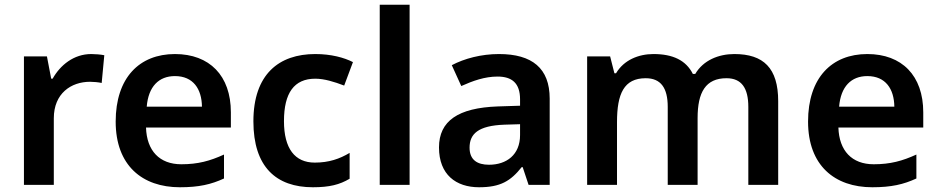

<svg xmlns="http://www.w3.org/2000/svg" viewBox="-20 -873 3961 810"><path d="M365 -645C291 -645 234 -598 202 -541H196L178 -635H81V-93H207V-374C207 -479 280 -528 360 -528C374 -528 396 -526 409 -523L420 -640C406 -643 382 -645 365 -645Z M718 -645C568 -645 468 -545 468 -360C468 -175 580 -83 739 -83C819 -83 871 -95 925 -120V-221C866 -194 815 -180 745 -180C653 -180 599 -237 596 -335H954V-399C954 -554 864 -645 718 -645ZM718 -552C795 -552 831 -498 832 -423H599C606 -508 650 -552 718 -552Z M1300 -83C1370 -83 1413 -94 1455 -119V-228C1413 -203 1368 -187 1308 -187C1224 -187 1178 -246 1178 -362C1178 -481 1221 -541 1310 -541C1348 -541 1390 -528 1432 -512L1469 -611C1432 -630 1377 -645 1310 -645C1157 -645 1049 -560 1049 -361C1049 -169 1145 -83 1300 -83Z M1708 -93V-853H1582V-93Z M2085 -645C2010 -645 1939 -626 1886 -598L1926 -510C1975 -532 2025 -550 2079 -550C2139 -550 2174 -523 2174 -454V-427L2080 -424C1913 -418 1832 -363 1832 -251C1832 -136 1904 -83 2001 -83C2091 -83 2134 -109 2181 -168H2185L2210 -93H2299V-457C2299 -585 2225 -645 2085 -645ZM2108 -347 2174 -349V-303C2174 -220 2117 -178 2043 -178C1994 -178 1961 -198 1961 -250C1961 -308 1997 -343 2108 -347Z M3078 -645C3012 -645 2947 -619 2913 -561H2903C2874 -619 2818 -645 2737 -645C2674 -645 2612 -620 2579 -564H2572L2554 -635H2457V-93H2583V-358C2583 -477 2612 -543 2704 -543C2768 -543 2797 -502 2797 -422V-93H2923V-375C2923 -484 2957 -543 3045 -543C3108 -543 3137 -502 3137 -422V-93H3263V-446C3263 -586 3201 -645 3078 -645Z M3639 -645C3489 -645 3389 -545 3389 -360C3389 -175 3501 -83 3660 -83C3740 -83 3792 -95 3846 -120V-221C3787 -194 3736 -180 3666 -180C3574 -180 3520 -237 3517 -335H3875V-399C3875 -554 3785 -645 3639 -645ZM3639 -552C3716 -552 3752 -498 3753 -423H3520C3527 -508 3571 -552 3639 -552Z"/></svg>

Font: Noto Sans Kannada UI SemiBold
Style: Regular
Weight: 600
Designer: Jelle Bosma - Monotype Design Team
Foundry: Monotype Imaging Inc.
Version: Version 2.005